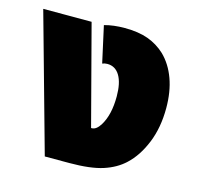

<svg xmlns="http://www.w3.org/2000/svg" viewBox="-87 -649 761 740"><g transform="rotate(15 294.0 -279.0)"><path d="M0 -548H193L297 -152H300Q318 -152 334 -178Q361 -222 361 -295Q361 -349 343.5 -378Q326 -407 294 -407Q283 -407 274 -403L242 -548Q278 -558 323 -558Q378 -558 416.5 -544Q455 -530 485 -502Q520 -468 538.5 -417Q557 -366 557 -301Q557 -223 532 -161.5Q507 -100 467 -63Q434 -32 384.5 -16Q335 0 250 0H153Z"/></g></svg>

Font: Noto Sans Thai Black
Style: Regular
Weight: 900
Designer: Monotype Design Team
Foundry: Monotype Imaging Inc.
Version: Version 1.000